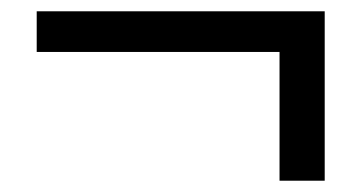

<svg xmlns="http://www.w3.org/2000/svg" viewBox="-20 -460 640 340"><path d="M475 -140V-368H45V-440H555V-140Z"/></svg>

Font: M PLUS Code Latin 60
Style: Regular
Weight: 400
Width: 7
Monospace: yes
Designer: Coji Morishita
Foundry: UNDERFOREST DESIGN
Version: Version 1.005; ttfautohint (v1.8.3)